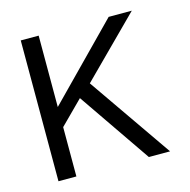

<svg xmlns="http://www.w3.org/2000/svg" viewBox="-82 -608 666 673"><g transform="rotate(-15 251.0 -271.5)"><path d="M115 -195V-16H50V-527H115V-268L369 -527H453L245 -319L455 -16H378L198 -278Z"/></g></svg>

Font: Ekushey Sumon
Style: Regular
Weight: 400
Designer: Al Mamun Sumon
Foundry: Al Mamun Sumon
Version: Version 1.0